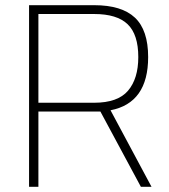

<svg xmlns="http://www.w3.org/2000/svg" viewBox="-20 -720 653 740"><path d="M92 -700H343Q449 -700 500 -652Q551 -604 551 -500Q551 -323 406 -295L564 0H523L367 -290H128V0H92ZM343 -324Q434 -324 473.5 -370.5Q513 -417 513 -500Q513 -587 472 -626.5Q431 -666 343 -666H128V-324Z"/></svg>

Font: Cairo ExtraLight
Style: Regular
Weight: 275
Designer: Mohamed Gaber, Accademia di Belle Arti di Urbino and others
Foundry: Kief Type Foundry, Accademia di Belle Arti di Urbino and others
Version: Version 3.011